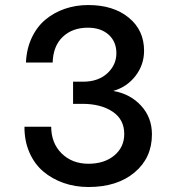

<svg xmlns="http://www.w3.org/2000/svg" viewBox="-20 -730 690 762"><path d="M331.1 12.2Q278.3 12.2 232.4 -3.9Q186.5 -20 151.6 -49.6Q116.7 -79.1 96.7 -125Q76.7 -170.9 77.1 -227.1H183.1Q183.6 -161.1 225.1 -120.6Q266.6 -80.1 331.1 -80.1Q394 -80.1 433.6 -113Q473.1 -146 473.1 -198.2Q473.1 -256.3 426.5 -287.1Q379.9 -317.9 307.1 -317.9H270V-405.8H310.1Q369.6 -405.8 405.8 -439Q441.9 -472.2 441.9 -519Q441.9 -564.9 410.9 -592.5Q379.9 -620.1 329.1 -620.1Q267.1 -620.1 229 -583.7Q190.9 -547.4 189 -481.9H83Q85.4 -536.6 106.2 -580.6Q127 -624.5 160.6 -652.3Q194.3 -680.2 237.5 -695.1Q280.8 -710 330.1 -710Q429.7 -710 490.7 -660.2Q551.8 -610.4 551.8 -528.8Q551.8 -472.7 517.6 -428.5Q483.4 -384.3 429.2 -369.1Q497.1 -357.4 540 -310.5Q583 -263.7 583 -196.8Q583 -103.5 514.2 -45.7Q445.3 12.2 331.1 12.2Z"/></svg>

Font: Azeret Mono
Style: Regular
Weight: 400
Designer: Martin Vácha
Foundry: Displaay
Version: Version 1.002